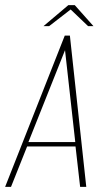

<svg xmlns="http://www.w3.org/2000/svg" viewBox="-38 -730 410 750"><path d="M-18 0 215 -591H235L299 0H275L257 -158H68L5 0ZM73 -175H256L216 -534ZM132 -628 229 -710H254L327 -628H306L238 -693L154 -628Z"/></svg>

Font: Alumni Sans SC Thin
Style: Italic
Weight: 100
Italic angle: -8°
Designer: Robert E. Leuschke
Foundry: Robert E. Leuschke
Version: Version 1.016